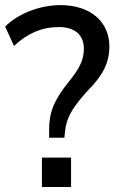

<svg xmlns="http://www.w3.org/2000/svg" viewBox="-20 -749 477 769"><path d="M237.8 -197.3 240.7 -223.6C245.1 -270.5 263.7 -311 327.1 -381.3C390.1 -445.3 418 -493.7 418 -563.5C418 -663.6 339.8 -728.5 223.1 -728.5C138.7 -728.5 53.2 -694.8 0.5 -642.6L36.1 -564.9C89.8 -615.7 148.4 -640.6 215.3 -640.6C279.3 -640.6 315.9 -609.4 315.9 -554.2C315.9 -505.9 295.4 -471.2 255.4 -421.4C192.9 -344.7 176.8 -293.5 176.8 -231.4V-197.3ZM264.6 0V-117.7H147.9V0Z"/></svg>

Font: Winston
Style: Regular
Weight: 400
Designer: Vernon Adams, Kim Jin-seong, David Berlow, Cristiano Sobral
Foundry: The Winston Project Authors
Version: Version 3.004